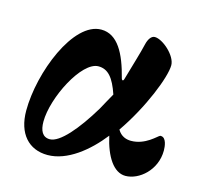

<svg xmlns="http://www.w3.org/2000/svg" viewBox="-76 -534 661 631"><g transform="rotate(15 254.5 -219.0)"><path d="M136 14C203 14 269 -40 316 -100C331 -32 361 14 401 14C447 14 502 -32 502 -99C502 -113 499 -143 480 -143C480 -143 479 -143 478 -143C470 -140 438 -102 389 -102C374 -102 355 -107 343 -128C408 -222 453 -336 453 -376C453 -409 404 -452 377 -452C365 -452 356 -438 352 -421C345 -390 329 -339 316 -293C315 -289 313 -287 312 -287C310 -287 308 -289 307 -293C287 -372 257 -430 201 -430C106 -430 31 -239 31 -109C31 -31 72 14 136 14ZM130 -38C105 -38 95 -58 95 -89C95 -170 166 -311 223 -311C256 -311 276 -287 294 -234C283 -215 273 -196 263 -178C215 -98 164 -38 130 -38Z"/></g></svg>

Font: EB Garamond
Style: Bold
Weight: 700
Designer: Georg Duffner and Octavio Pardo
Foundry: Georg Duffner
Version: Version 1.000;PS 001.000;hotconv 1.0.88;makeotf.lib2.5.64775